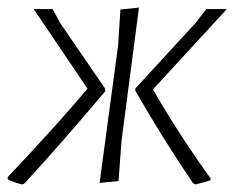

<svg xmlns="http://www.w3.org/2000/svg" viewBox="-28 -479 623 507"><path d="M235 4 284 -360 290 -454 339 -459 293 -108 285 -1ZM30 8Q10 3 -7 -5L-8 -11Q129 -156 203 -245L61 -455H111L131 -418L249 -246L250 -238Q131 -97 36 6ZM488 8 482 5Q403 -111 329 -240L330 -246L488 -418L517 -455H571L376 -243Q441 -129 528 -8V-3Q514 2 488 8Z"/></svg>

Font: Alegreya Sans Light
Style: Italic
Weight: 300
Italic angle: -7°
Designer: Juan Pablo del Peral
Foundry: Huerta Tipografica
Version: Version 2.007